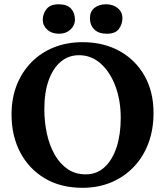

<svg xmlns="http://www.w3.org/2000/svg" viewBox="-20 -886 787 915"><path d="M372.8 9Q269.1 9 193.6 -36Q118 -80.9 76.5 -159.6Q35 -238.4 35 -340.5Q35 -419.1 60.5 -482.4Q86 -545.6 131.5 -591.1Q177 -636.6 238.6 -660.8Q300.2 -685 372.8 -685Q473.5 -685 549.6 -642.8Q625.7 -600.6 668.7 -524.9Q711.7 -449.3 711.7 -347.3Q711.7 -269.7 687.7 -204.6Q663.7 -139.5 618.6 -91.8Q573.6 -44 511.3 -17.5Q449 9 372.8 9ZM388.7 -55.1Q441.6 -55.1 478.7 -89.6Q515.8 -124 535.6 -184.6Q555.4 -245.3 555.4 -323.9Q555.4 -407.1 530.2 -474.9Q505 -542.6 460.2 -582.8Q415.5 -622.9 356 -622.9Q306.9 -622.9 269.8 -592Q232.7 -561.1 212 -503.5Q191.3 -445.9 191.3 -366Q191.3 -304.5 203.6 -248.4Q216 -192.3 240.7 -148.9Q265.4 -105.5 302.2 -80.3Q339.1 -55.1 388.7 -55.1ZM489.5 -725.2Q449.6 -725.2 429.1 -745.9Q408.6 -766.6 408.6 -799.4Q408.6 -830.8 429.9 -848.2Q451.1 -865.6 485.5 -865.6Q519.4 -865.6 541.4 -846.9Q563.4 -828.2 563.4 -799.4Q563.4 -771.1 546.7 -748.2Q530 -725.2 489.5 -725.2ZM261.7 -725.2Q227.3 -725.2 205.5 -744.4Q183.8 -763.6 183.8 -791.4Q183.8 -820.1 201.8 -842.9Q219.7 -865.6 259.2 -865.6Q300.1 -865.6 318.6 -844.9Q337.1 -824.2 337.1 -793.4Q337.1 -764.6 315.6 -744.9Q294.1 -725.2 261.7 -725.2Z"/></svg>

Font: Vollkorn
Style: Regular
Weight: 400
Designer: Friedrich Althausen
Foundry: Friedrich Althausen
Version: Version 5.001